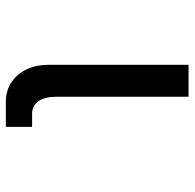

<svg xmlns="http://www.w3.org/2000/svg" viewBox="-24 -624 649 640"><g transform="rotate(-90 300.0 -304.5)"><path d="M241.5 -521.5H196.5V-609H280Q317.5 -609 345.5 -590.2Q373.5 -571.5 388.5 -539.5Q403.5 -507.5 403.5 -468.5V0H297V-442Q297 -479 282 -500.2Q267 -521.5 241.5 -521.5Z"/></g></svg>

Font: JuliaMono Medium
Style: Regular
Weight: 500
Monospace: yes
Designer: cormullion
Foundry: corm
Version: Version 0.054; ttfautohint (v1.8.4)